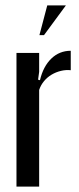

<svg xmlns="http://www.w3.org/2000/svg" viewBox="-20 -691 293 711"><path d="M125 -495V-425L121 -396L128 -394Q140 -445 170 -474Q200 -503 242 -503V-431Q224 -433 205.5 -428.5Q187 -424 171 -414.5Q155 -405 143 -390.5Q131 -376 125 -358V0H41V-495ZM126 -561 155 -671H224L143 -561Z"/></svg>

Font: Moniqa SemBd Heading
Style: Regular
Weight: 600
Designer: Rajesh Rajput
Foundry: Rajesh Rajput
Version: Version 1.000